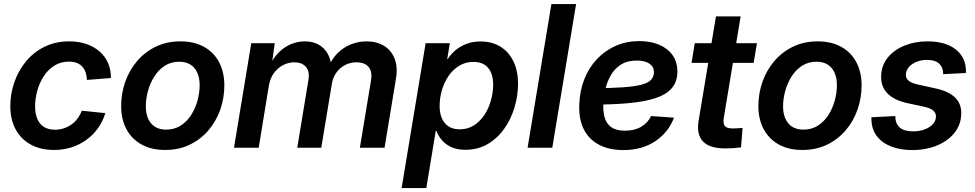

<svg xmlns="http://www.w3.org/2000/svg" viewBox="-20 -748 4938 972"><path d="M253.4 11.2Q185.1 11.2 135.3 -16.4Q85.4 -43.9 58.8 -93.8Q32.2 -143.6 32.2 -210.4Q32.2 -272.9 52.5 -331.5Q72.8 -390.1 111.3 -437Q149.9 -483.9 205.3 -511.2Q260.7 -538.6 330.6 -538.6Q377.9 -538.6 416.7 -525.4Q455.6 -512.2 483.9 -487.5Q512.2 -462.9 527.1 -428.7Q542 -394.5 541.5 -353L419.9 -343.3Q419.4 -363.3 413.8 -380.4Q408.2 -397.5 397.2 -409.9Q386.2 -422.4 369.4 -429.2Q352.5 -436 329.1 -436Q287.1 -436 255.1 -415.8Q223.1 -395.5 201.4 -362.1Q179.7 -328.6 168.7 -288.6Q157.7 -248.5 157.7 -209Q157.7 -173.3 168.5 -147Q179.2 -120.6 201.7 -106Q224.1 -91.3 257.8 -91.3Q282.2 -91.3 303.5 -98.4Q324.7 -105.5 342.3 -118.2Q359.9 -130.9 373 -148.7Q386.2 -166.5 394 -187.5L513.2 -175.3Q500.5 -133.3 476.1 -99.1Q451.7 -64.9 417.7 -40.3Q383.8 -15.6 342.3 -2.2Q300.8 11.2 253.4 11.2Z M815.9 11.2Q746.6 11.2 696.8 -16.4Q647 -43.9 620.1 -94Q593.3 -144 593.3 -210.9Q593.3 -275.4 614.3 -334.5Q635.3 -393.6 674.6 -439.5Q713.9 -485.4 769.3 -512Q824.7 -538.6 893.1 -538.6Q962.4 -538.6 1012.5 -511Q1062.5 -483.4 1089.1 -433.1Q1115.7 -382.8 1115.7 -315.4Q1115.7 -251.5 1095 -192.6Q1074.2 -133.8 1034.9 -87.9Q995.6 -42 940.4 -15.4Q885.3 11.2 815.9 11.2ZM821.3 -91.8Q863.3 -91.8 895 -112.3Q926.8 -132.8 948 -166.3Q969.2 -199.7 980 -239.5Q990.7 -279.3 990.7 -317.4Q990.7 -353.5 978.8 -380.1Q966.8 -406.7 943.8 -421.1Q920.9 -435.5 887.7 -435.5Q845.7 -435.5 814.2 -415Q782.7 -394.5 761.5 -361.1Q740.2 -327.6 729.2 -287.8Q718.3 -248 718.3 -209Q718.3 -155.3 744.9 -123.5Q771.5 -91.8 821.3 -91.8Z M1164.6 0 1252 -529.3H1371.1L1354 -408.2L1343.8 -412.1Q1364.3 -456.5 1393.1 -484.4Q1421.9 -512.2 1455.3 -525.4Q1488.8 -538.6 1522.5 -538.6Q1564 -538.6 1594 -521.5Q1624 -504.4 1640.4 -473.6Q1656.7 -442.9 1658.2 -401.4L1643.6 -409.7Q1661.1 -451.7 1690.7 -480.5Q1720.2 -509.3 1757.6 -523.9Q1794.9 -538.6 1835.9 -538.6Q1886.7 -538.6 1923.6 -516.4Q1960.4 -494.1 1977.5 -451.7Q1994.6 -409.2 1984.4 -348.6L1926.8 0H1801.8L1857.9 -338.4Q1863.8 -372.6 1855.2 -393.3Q1846.7 -414.1 1828.1 -423.3Q1809.6 -432.6 1785.2 -432.6Q1752.4 -432.6 1725.8 -418.2Q1699.2 -403.8 1682.1 -379.4Q1665 -355 1660.2 -324.2L1606.4 0H1484.9L1541.5 -344.2Q1548.8 -386.7 1528.6 -409.7Q1508.3 -432.6 1470.2 -432.6Q1440.9 -432.6 1413.6 -418.7Q1386.2 -404.8 1366.9 -378.4Q1347.7 -352.1 1341.3 -315.4L1289.6 0Z M2013.2 204.1 2134.8 -529.3H2257.3L2244.1 -449.2H2246.6Q2263.2 -475.1 2287.4 -494.9Q2311.5 -514.6 2342.8 -526.4Q2374 -538.1 2412.6 -538.1Q2470.2 -538.1 2512.7 -512.2Q2555.2 -486.3 2578.9 -438.2Q2602.5 -390.1 2602.5 -323.7Q2602.5 -263.7 2584.7 -204.3Q2566.9 -145 2533 -96.7Q2499 -48.3 2449.5 -19Q2399.9 10.3 2335.4 10.3Q2293.9 10.3 2264.9 -3.2Q2235.8 -16.6 2217.3 -38.3Q2198.7 -60.1 2189.5 -85.4H2186L2138.2 204.1ZM2307.1 -93.3Q2348.6 -93.3 2380.4 -114Q2412.1 -134.8 2433.6 -168.2Q2455.1 -201.7 2465.8 -241.5Q2476.6 -281.2 2476.6 -319.3Q2476.6 -374 2451.2 -404.3Q2425.8 -434.6 2377.4 -434.6Q2335.9 -434.6 2304 -414.8Q2272 -395 2250 -362.3Q2228 -329.6 2216.8 -290.3Q2205.6 -251 2205.6 -211.4Q2205.6 -156.7 2231.9 -125Q2258.3 -93.3 2307.1 -93.3Z M2896.5 -727.5 2775.9 0H2650.9L2771.5 -727.5Z M3135.3 11.7Q3065.4 11.7 3014.2 -14.4Q2962.9 -40.5 2936.3 -91.8Q2909.7 -143.1 2912.6 -219.2Q2915 -288.6 2938.2 -347.2Q2961.4 -405.8 3002.2 -449Q3043 -492.2 3097.4 -516.1Q3151.9 -540 3216.3 -540Q3272.5 -540 3315.9 -522Q3359.4 -503.9 3384.3 -469.5Q3409.2 -435.1 3409.2 -385.3Q3409.2 -334.5 3381.1 -301.8Q3353 -269 3297.9 -251Q3242.7 -232.9 3160.9 -225.6Q3079.1 -218.3 2971.7 -218.3L2985.8 -301.8Q3077.6 -301.8 3137.2 -306.2Q3196.8 -310.5 3230.2 -320.1Q3263.7 -329.6 3277.1 -345.2Q3290.5 -360.8 3290.5 -382.8Q3290.5 -410.2 3267.8 -425.8Q3245.1 -441.4 3203.6 -441.4Q3154.8 -441.4 3122.6 -420.4Q3090.3 -399.4 3071.3 -365.5Q3052.2 -331.5 3043.7 -292Q3035.2 -252.4 3034.2 -215.3Q3033.2 -179.7 3042 -150.4Q3050.8 -121.1 3075.2 -103.8Q3099.6 -86.4 3144.5 -86.4Q3192.9 -86.4 3226.8 -106.7Q3260.7 -127 3275.9 -160.6L3392.1 -152.3Q3364.3 -78.1 3297.4 -33.2Q3230.5 11.7 3135.3 11.7Z M3812 -529.3 3795.4 -429.7H3481L3497.1 -529.3ZM3604.5 -665H3729.5L3644 -150.4Q3639.6 -122.1 3649.7 -109.9Q3659.7 -97.7 3689 -97.7Q3699.2 -97.7 3714.4 -98.6Q3729.5 -99.6 3739.3 -100.6L3731.4 -2Q3714.8 0.5 3693.6 2Q3672.4 3.4 3651.9 3.4Q3572.8 3.4 3539.1 -31.7Q3505.4 -66.9 3516.6 -135.7Z M4042 11.2Q3972.7 11.2 3922.9 -16.4Q3873 -43.9 3846.2 -94Q3819.3 -144 3819.3 -210.9Q3819.3 -275.4 3840.3 -334.5Q3861.3 -393.6 3900.6 -439.5Q3939.9 -485.4 3995.4 -512Q4050.8 -538.6 4119.1 -538.6Q4188.5 -538.6 4238.5 -511Q4288.6 -483.4 4315.2 -433.1Q4341.8 -382.8 4341.8 -315.4Q4341.8 -251.5 4321 -192.6Q4300.3 -133.8 4261 -87.9Q4221.7 -42 4166.5 -15.4Q4111.3 11.2 4042 11.2ZM4047.4 -91.8Q4089.4 -91.8 4121.1 -112.3Q4152.8 -132.8 4174.1 -166.3Q4195.3 -199.7 4206.1 -239.5Q4216.8 -279.3 4216.8 -317.4Q4216.8 -353.5 4204.8 -380.1Q4192.9 -406.7 4169.9 -421.1Q4147 -435.5 4113.8 -435.5Q4071.8 -435.5 4040.3 -415Q4008.8 -394.5 3987.5 -361.1Q3966.3 -327.6 3955.3 -287.8Q3944.3 -248 3944.3 -209Q3944.3 -155.3 3970.9 -123.5Q3997.6 -91.8 4047.4 -91.8Z M4599.1 11.7Q4538.1 11.7 4491.7 -6.3Q4445.3 -24.4 4419.2 -58.6Q4393.1 -92.8 4391.6 -141.6Q4391.1 -145 4391.1 -147.9Q4391.1 -150.9 4391.6 -154.3L4512.2 -160.6Q4512.7 -121.1 4535.4 -102.1Q4558.1 -83 4602.5 -83Q4632.8 -83 4658.7 -92Q4684.6 -101.1 4700.9 -117.7Q4717.3 -134.3 4718.3 -156.2Q4719.2 -175.8 4704.6 -188.2Q4689.9 -200.7 4659.2 -207.5L4572.3 -226.1Q4504.9 -241.2 4471.4 -276.6Q4438 -312 4440.9 -365.2Q4442.9 -418.5 4474.9 -457.3Q4506.8 -496.1 4559.3 -517.3Q4611.8 -538.6 4674.8 -538.6Q4763.7 -538.6 4814.7 -500.5Q4865.7 -462.4 4869.6 -398.9Q4870.1 -394 4870.1 -388.9Q4870.1 -383.8 4869.6 -378.4L4754.9 -372.6Q4755.4 -405.8 4734.9 -425.3Q4714.4 -444.8 4673.3 -444.8Q4645 -444.8 4620.8 -435.3Q4596.7 -425.8 4582 -409.4Q4567.4 -393.1 4565.9 -372.1Q4564.9 -352.5 4579.1 -340.1Q4593.3 -327.6 4625.5 -320.3L4714.8 -300.8Q4783.7 -286.1 4816.4 -252.9Q4849.1 -219.7 4846.2 -168Q4844.7 -127 4824.7 -93.8Q4804.7 -60.5 4770.8 -36.9Q4736.8 -13.2 4692.6 -0.7Q4648.4 11.7 4599.1 11.7Z"/></svg>

Font: Inter 24pt SemiBold
Style: Italic
Weight: 600
Italic angle: -9.3988°
Designer: Rasmus Andersson
Foundry: rsms
Version: Version 4.001;git-66647c0bb